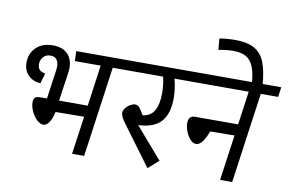

<svg xmlns="http://www.w3.org/2000/svg" viewBox="-93 -1121 1971 1299"><g transform="rotate(10 893.0 -471.5)"><path d="M759 -621H640L553 0H470L507 -261L311 -259Q301 -213 283.5 -186.5Q266 -160 243 -160Q222 -160 199 -181.5Q176 -203 161 -235.5Q146 -268 146 -299Q146 -318 155.5 -328.5Q165 -339 195 -339H238L266 -538Q268 -554 268 -562Q268 -593 254.5 -611Q241 -629 212 -629Q181 -629 162.5 -608.5Q144 -588 144 -558Q144 -510 197 -503L176 -433Q126 -435 92.5 -468Q59 -501 59 -555Q59 -617 101 -658.5Q143 -700 216 -700Q281 -700 316.5 -665Q352 -630 352 -568Q352 -552 349 -532L321 -339H518L557 -621H380L377 -689H769Z M1221 -621H1064Q1082 -556 1082 -490Q1082 -382 1033 -327.5Q984 -273 877 -269L1061 -56L989 7L787 -266Q756 -307 756 -332Q756 -350 769.5 -366.5Q783 -383 801.5 -393Q820 -403 833 -403Q850 -403 863.5 -387Q877 -371 895 -339Q952 -347 975.5 -391.5Q999 -436 999 -509Q999 -566 986 -621H716L726 -689H1231Z M1776 -621H1657L1570 0H1487L1531 -313L1364 -311Q1327 -211 1284 -211Q1263 -211 1244 -231.5Q1225 -252 1213 -282.5Q1201 -313 1201 -340Q1201 -391 1246 -391H1542L1574 -621H1168L1178 -689H1786Z M1427 -875Q1378 -875 1323 -864L1316 -941Q1363 -950 1424 -950Q1508 -950 1556.5 -922.5Q1605 -895 1628 -837.5Q1651 -780 1659 -681L1586 -675Q1581 -749 1563.5 -792.5Q1546 -836 1513 -855.5Q1480 -875 1427 -875Z"/></g></svg>

Font: FiraGO
Style: Italic
Weight: 400
Italic angle: -8°
Designer: bBox Type GmbH
Foundry: bBox Type GmbH
Version: Version 1.001